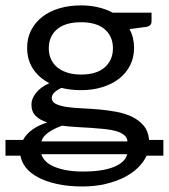

<svg xmlns="http://www.w3.org/2000/svg" viewBox="-35 -505 613 697"><path d="M-15.1 2.9H48.8Q60.1 -18.6 82.8 -34.7Q105.5 -50.8 136.7 -60.5Q110.4 -68.8 94.7 -84.2Q79.1 -99.6 79.1 -126Q79.1 -146.5 95.5 -167.5Q111.8 -188.5 144 -203.1Q106 -222.7 84.7 -255.4Q63.5 -288.1 63.5 -331.5Q63.5 -366.7 77.9 -395Q92.3 -423.3 118.2 -443.6Q144 -463.9 179.9 -474.6Q215.8 -485.4 259.3 -485.4Q292.5 -485.4 321.5 -478.5Q350.6 -471.7 374 -459H515.1V-427.2Q515.1 -410.2 494.6 -407.2L435.1 -399.4Q451.7 -368.7 451.7 -331.5Q451.7 -296.4 437.5 -268.1Q423.3 -239.7 397.7 -219.7Q372.1 -199.7 336.7 -188.7Q301.3 -177.7 259.3 -177.7Q221.2 -177.7 188 -186Q152.8 -169.4 152.8 -149.4Q152.8 -135.3 167.5 -127.9Q182.1 -120.6 206.1 -116.9Q230 -113.3 260.7 -111.8Q291.5 -110.4 323.7 -107.7Q356 -105 387.5 -99.1Q418.9 -93.3 444.3 -81.1Q469.7 -68.8 486.6 -48.8Q503.4 -28.8 506.3 2.9H558.1V60.1H497.1Q486.8 83 466.3 103.3Q445.8 123.5 416 138.7Q386.2 153.8 348.1 162.8Q310.1 171.9 264.2 171.9Q211.9 171.9 171.6 162.8Q131.3 153.8 103 138.7Q74.7 123.5 58.8 103.3Q43 83 39.1 60.1H-15.1ZM259.3 -234.4Q315.9 -234.4 345.5 -260.7Q375 -287.1 375 -329.6Q375 -373 345.2 -398.7Q315.4 -424.3 259.3 -424.3Q202.1 -424.3 172.1 -398.7Q142.1 -373 142.1 -329.6Q142.1 -308.6 149.7 -291.3Q157.2 -273.9 172.1 -261.2Q187 -248.5 209 -241.5Q231 -234.4 259.3 -234.4ZM265.6 117.7Q337.9 117.7 378.9 100.8Q419.9 84 426.8 54.7H115.2Q118.7 67.4 129.4 78.9Q140.1 90.3 158.9 98.9Q177.7 107.4 204.3 112.5Q231 117.7 265.6 117.7ZM427.7 8.3Q426.8 -5.9 415.5 -14.9Q404.3 -23.9 386.5 -29.1Q368.7 -34.2 345 -36.6Q321.3 -39.1 295.4 -40.8Q269.5 -42.5 242.4 -43.9Q215.3 -45.4 190.4 -48.8Q161.6 -38.6 141.1 -24.4Q120.6 -10.3 115.2 8.3Z"/></svg>

Font: Carlito
Style: Regular
Weight: 400
Designer: Lukasz Dziedzic
Foundry: tyPoland Lukasz Dziedzic
Version: Version 1.104